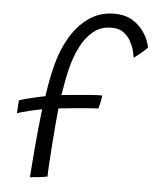

<svg xmlns="http://www.w3.org/2000/svg" viewBox="-50 -727 627 771"><g transform="rotate(5 263.0 -342.0)"><path d="M99.5 0Q99.5 -3.5 101.8 -33Q104 -62.5 107.5 -105.8Q111 -149 115.5 -194.5Q120 -240 124.5 -276Q102 -272 72 -264.5Q42 -257 25 -251.5Q25.5 -260 26.5 -277.5Q27.5 -295 29 -304.5Q36 -307 58.2 -312.5Q80.5 -318 103.2 -323.2Q126 -328.5 133 -329.5Q137.5 -362 144 -396Q150.5 -430 158.5 -460Q174.5 -521.5 205 -572.2Q235.5 -623 279.5 -653.2Q323.5 -683.5 380.5 -683.5Q420 -683.5 447.2 -668.8Q474.5 -654 491.5 -632.8Q508.5 -611.5 516.8 -591.2Q525 -571 526.5 -559.5Q518 -550.5 499.8 -535.2Q481.5 -520 473 -514Q472 -520.5 467.8 -538.5Q463.5 -556.5 453.2 -576.8Q443 -597 424 -611.8Q405 -626.5 374 -626.5Q331 -626.5 300.8 -601.8Q270.5 -577 250.5 -537.5Q230.5 -498 219 -453.5Q212.5 -428.5 206.2 -395.5Q200 -362.5 196.5 -339.5Q214 -341.5 246.5 -344.5Q279 -347.5 311 -350Q343 -352.5 360 -352Q359.5 -342 356.2 -326.8Q353 -311.5 349.5 -299Q345 -299 318 -297Q291 -295 255.5 -291.8Q220 -288.5 189.5 -285Q187 -265 183.8 -226.2Q180.5 -187.5 177.2 -143.5Q174 -99.5 171.8 -62.5Q169.5 -25.5 169.5 -8.5Q154.5 -5.5 132.8 -3Q111 -0.5 99.5 0Z"/></g></svg>

Font: Grandstander ExtraLight
Style: Italic
Weight: 200
Italic angle: -15°
Designer: Tyler Finck
Foundry: Etcetera Type Co
Version: Version 1.200; ttfautohint (v1.8.3)